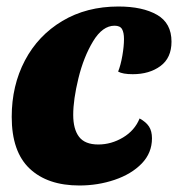

<svg xmlns="http://www.w3.org/2000/svg" viewBox="-20 -550 547 590"><path d="M507 -422Q507 -372 473 -347Q439 -322 388 -322Q357 -322 343 -330Q351 -350 356 -379Q361 -408 361 -430Q361 -450 355 -460.5Q349 -471 332 -471Q295 -471 266 -423Q237 -375 221 -309.5Q205 -244 205 -197Q205 -153 223 -129.5Q241 -106 282 -106Q322 -106 358 -127.5Q394 -149 409 -186Q429 -175 438 -161Q447 -147 447 -125Q447 -80 415.5 -47.5Q384 -15 332.5 2.5Q281 20 224 20Q126 20 71 -32Q16 -84 16 -191Q16 -287 56.5 -364Q97 -441 171.5 -485.5Q246 -530 344 -530Q418 -530 462.5 -504.5Q507 -479 507 -422Z"/></svg>

Font: Sansita ExtraBold Italic
Style: Regular
Weight: 800
Italic angle: -11°
Designer: Pablo Cosgaya
Foundry: Omnibus-Type
Version: Version 1.006